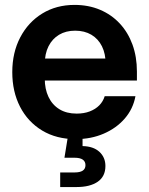

<svg xmlns="http://www.w3.org/2000/svg" viewBox="-20 -547 597 771"><path d="M284.2 11.7Q206.5 11.7 149.2 -22.9Q91.8 -57.6 60.5 -118.4Q29.3 -179.2 29.3 -257.3Q29.3 -335.9 61.3 -397Q93.3 -458 149.7 -492.7Q206.1 -527.3 279.3 -527.3Q335.4 -527.3 381.6 -507.8Q427.7 -488.3 460.9 -452.6Q494.1 -417 512 -367.9Q529.8 -318.8 529.8 -259.8V-223.6H79.6V-312H464.4L404.3 -289.6Q404.3 -331.1 389.4 -361.1Q374.5 -391.1 346.9 -407.5Q319.3 -423.8 281.7 -423.8Q244.6 -423.8 217.3 -407.5Q189.9 -391.1 174.8 -361.1Q159.7 -331.1 159.7 -289.6V-231.4Q159.7 -189.5 174.8 -157.7Q189.9 -126 218.5 -108.4Q247.1 -90.8 287.6 -90.8Q317.4 -90.8 340.3 -99.6Q363.3 -108.4 378.7 -124Q394 -139.6 400.4 -160.6H523.9Q514.6 -109.9 481 -71Q447.3 -32.2 396.5 -10.3Q345.7 11.7 284.2 11.7ZM221.7 204.1V145.5H279.3Q301.3 145.5 312.3 138.2Q323.2 130.9 323.2 116.2Q323.2 101.6 312.3 94Q301.3 86.4 279.3 86.4H238.8L256.3 -21.5H311.5V0V39.6Q355 40.5 379.2 62.7Q403.3 85 403.3 119.6Q403.3 161.6 372.3 182.9Q341.3 204.1 287.6 204.1Z"/></svg>

Font: Inter Cardless Display
Style: Bold
Weight: 700
Designer: Rasmus Andersson
Foundry: rsms
Version: Version 4.001;git-9221beed3